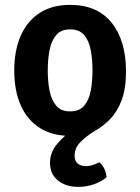

<svg xmlns="http://www.w3.org/2000/svg" viewBox="-20 -530 561 768"><path d="M37 -248Q37 -326.5 62.2 -385.5Q87.5 -444.5 137.5 -477.5Q187.5 -510.5 260.5 -510.5Q369.5 -510.5 426.8 -438.8Q484 -367 484 -245Q484 -176 466.8 -129.8Q449.5 -83.5 420.8 -54Q392 -24.5 357.5 -5Q326.5 13.5 302.5 37.5Q278.5 61.5 278.5 91.5Q278.5 115 291.5 124.8Q304.5 134.5 323.5 134.5Q338.5 134.5 352.8 129.5Q367 124.5 377.5 119Q389 128.5 397 144.5Q405 160.5 406 179.5Q387.5 195.5 357.2 206.5Q327 217.5 293.5 217.5Q243 217.5 211.5 191.8Q180 166 180 121.5Q180 80 208.8 45.5Q237.5 11 273.5 -11.5L286.5 12.5Q280 13 273.8 13.2Q267.5 13.5 261 13.5Q189.5 13.5 139.5 -18Q89.5 -49.5 63.2 -108.2Q37 -167 37 -248ZM171 -248Q171 -204.5 178.2 -167.2Q185.5 -130 204.8 -107.2Q224 -84.5 260.5 -84.5Q297.5 -84.5 316.8 -107.2Q336 -130 343 -167.2Q350 -204.5 350 -248Q350 -292 343 -329.5Q336 -367 316.8 -389.8Q297.5 -412.5 260.5 -412.5Q224 -412.5 204.8 -389.8Q185.5 -367 178.2 -329.5Q171 -292 171 -248Z"/></svg>

Font: Signika Light SemiBold
Style: Regular
Weight: 600
Version: Version 2.003;gftools[0.9.32]